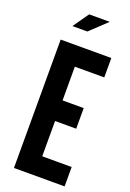

<svg xmlns="http://www.w3.org/2000/svg" viewBox="-171 -974 699 1033"><g transform="rotate(20 178.0 -457.5)"><path d="M53 0H343V-111H174.5V-313H295.5V-431H174.5V-624H343V-735H53ZM87.5 -825H173L268.5 -915H150.5Z"/></g></svg>

Font: League Gothic SemiExpanded
Style: Regular
Weight: 400
Width: 6
Designer: The League of Moveable Type
Version: Version 1.600; ttfautohint (v1.8.3)